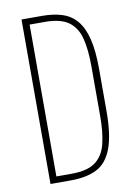

<svg xmlns="http://www.w3.org/2000/svg" viewBox="-83 -784 593 838"><g transform="rotate(-10 213.5 -364.5)"><path d="M72 0V-729H163Q214 -729 252.5 -716.5Q291 -704 316.5 -673.5Q342 -643 355 -590.5Q368 -538 368 -457V-272Q368 -165 345.5 -105.5Q323 -46 277.5 -23Q232 0 163 0ZM103 -14 89 -28H170Q241 -28 276.5 -54.5Q312 -81 324.5 -131.5Q337 -182 337 -253V-476Q337 -548 324.5 -598Q312 -648 276.5 -674.5Q241 -701 170 -701H89L103 -715Z"/></g></svg>

Font: Hubot Sans Condensed ExtraLight
Style: Regular
Weight: 200
Width: 3
Designer: Deni Anggara
Foundry: GitHub, Inc., Subsidiary of Microsoft Corporation
Version: Version 2.000